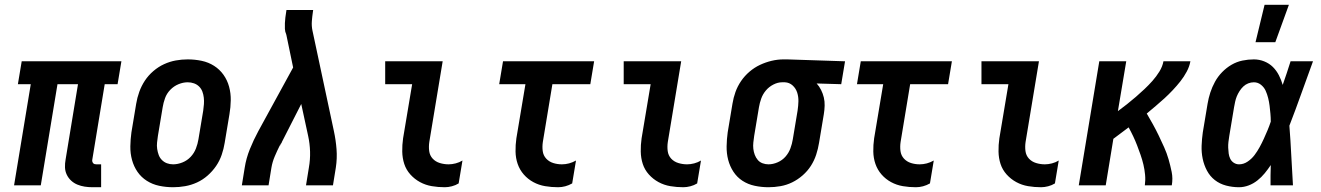

<svg xmlns="http://www.w3.org/2000/svg" viewBox="-20 -777 5540 805"><path d="M404 8H368Q351 8 335 5.5Q319 3 304.5 -3Q290 -9 278.5 -19.5Q267 -30 260 -44.5Q253 -59 252.5 -75.5Q252 -92 255 -108L307 -424H221L151 0H39L109 -424H55L71 -520H489L473 -424H419L367 -108Q366 -104 367 -100Q368 -96 370.5 -93Q373 -90 376.5 -89Q380 -88 384 -88H404Z M706 8Q676 8 647.5 2Q619 -4 595.5 -19Q572 -34 556.5 -56.5Q541 -79 533.5 -106.5Q526 -134 526.5 -163.5Q527 -193 531 -222L551 -342Q555 -367 564 -392Q573 -417 587.5 -439Q602 -461 623 -479Q644 -497 668 -508Q692 -519 717 -523.5Q742 -528 767 -528Q797 -528 825.5 -522Q854 -516 877.5 -501Q901 -486 917 -463.5Q933 -441 940.5 -413.5Q948 -386 947.5 -356.5Q947 -327 942 -298L922 -178Q918 -153 909.5 -128Q901 -103 886 -81Q871 -59 850.5 -41Q830 -23 806 -12Q782 -1 756.5 3.5Q731 8 706 8ZM706 -88Q725 -88 745 -96Q765 -104 779.5 -119.5Q794 -135 801.5 -154.5Q809 -174 812 -193L832 -313Q834 -327 835 -340.5Q836 -354 834.5 -367.5Q833 -381 828.5 -393Q824 -405 815 -414Q806 -423 793.5 -427.5Q781 -432 767 -432Q748 -432 728.5 -424Q709 -416 694 -400.5Q679 -385 672 -365.5Q665 -346 662 -327L642 -207Q640 -193 638.5 -179.5Q637 -166 639 -152.5Q641 -139 645.5 -127Q650 -115 659 -106Q668 -97 680 -92.5Q692 -88 706 -88Z M994 0 1006 -74Q1012 -113 1027.5 -151.5Q1043 -190 1063 -227L1209 -494L1181 -629Q1181 -630 1180.5 -631Q1180 -632 1180 -633Q1175 -644 1174.5 -656Q1174 -668 1174.5 -680Q1175 -692 1176.5 -704Q1178 -716 1180 -728L1181 -735H1293L1292 -728Q1289 -708 1287.5 -688Q1286 -668 1290 -649L1380 -227Q1388 -190 1391 -151.5Q1394 -113 1388 -74L1376 0H1263L1275 -74Q1281 -108 1280 -141.5Q1279 -175 1272 -207L1243 -341L1162 -182Q1162 -180 1160.5 -178.5Q1159 -177 1159 -175H1158Q1157 -173 1156 -171.5Q1155 -170 1155 -168L1153 -167Q1142 -145 1132 -121.5Q1122 -98 1118 -74L1106 0Z M1845 8Q1817 8 1790.5 3.5Q1764 -1 1741 -13.5Q1718 -26 1700.5 -45.5Q1683 -65 1675 -89.5Q1667 -114 1666.5 -141.5Q1666 -169 1670 -197L1708 -424H1595V-520H1836L1780 -182Q1777 -162 1779.5 -143.5Q1782 -125 1794 -112Q1806 -99 1824 -93.5Q1842 -88 1861 -88Q1875 -88 1890.5 -92Q1906 -96 1919 -104L1903 -8Q1890 0 1874.5 4Q1859 8 1845 8Z M2320 8Q2292 8 2265.5 3.5Q2239 -1 2216 -13.5Q2193 -26 2176 -45.5Q2159 -65 2150.5 -89.5Q2142 -114 2141.5 -141.5Q2141 -169 2145 -197L2183 -424H2073L2089 -520H2471L2455 -424H2296L2256 -182Q2253 -162 2255.5 -143.5Q2258 -125 2270 -112Q2282 -99 2299.5 -93.5Q2317 -88 2336 -88Q2351 -88 2366 -92Q2381 -96 2395 -104L2379 -8Q2365 0 2350 4Q2335 8 2320 8Z M2845 8Q2817 8 2790.5 3.5Q2764 -1 2741 -13.5Q2718 -26 2700.5 -45.5Q2683 -65 2675 -89.5Q2667 -114 2666.5 -141.5Q2666 -169 2670 -197L2708 -424H2595V-520H2836L2780 -182Q2777 -162 2779.5 -143.5Q2782 -125 2794 -112Q2806 -99 2824 -93.5Q2842 -88 2861 -88Q2875 -88 2890.5 -92Q2906 -96 2919 -104L2903 -8Q2890 0 2874.5 4Q2859 8 2845 8Z M3202 8Q3173 8 3144.5 2Q3116 -4 3093 -19Q3070 -34 3055 -57Q3040 -80 3033 -107Q3026 -134 3026.5 -163.5Q3027 -193 3031 -222L3051 -342Q3055 -367 3063.5 -391Q3072 -415 3087 -437Q3102 -459 3122.5 -476.5Q3143 -494 3166.5 -505Q3190 -516 3215 -522Q3240 -528 3265 -528H3281L3523 -520L3507 -424L3404 -427Q3415 -415 3422.5 -400Q3430 -385 3434 -368.5Q3438 -352 3437.5 -334Q3437 -316 3434 -298L3414 -178Q3410 -153 3402 -128.5Q3394 -104 3380 -82Q3366 -60 3345.5 -42Q3325 -24 3301.5 -12.5Q3278 -1 3252.5 3.5Q3227 8 3202 8ZM3202 -88Q3221 -88 3240.5 -96.5Q3260 -105 3273.5 -120.5Q3287 -136 3294 -155Q3301 -174 3304 -193L3324 -313Q3327 -333 3327.5 -352Q3328 -371 3322.5 -388.5Q3317 -406 3303.5 -418.5Q3290 -431 3271 -432H3259Q3241 -432 3222.5 -422.5Q3204 -413 3191 -397.5Q3178 -382 3171.5 -363.5Q3165 -345 3162 -327L3142 -207Q3140 -193 3138.5 -179.5Q3137 -166 3138.5 -153Q3140 -140 3144.5 -128Q3149 -116 3157 -106.5Q3165 -97 3177 -92.5Q3189 -88 3202 -88Z M3820 8Q3792 8 3765.5 3.5Q3739 -1 3716 -13.5Q3693 -26 3676 -45.5Q3659 -65 3650.5 -89.5Q3642 -114 3641.5 -141.5Q3641 -169 3645 -197L3683 -424H3573L3589 -520H3971L3955 -424H3796L3756 -182Q3753 -162 3755.5 -143.5Q3758 -125 3770 -112Q3782 -99 3799.5 -93.5Q3817 -88 3836 -88Q3851 -88 3866 -92Q3881 -96 3895 -104L3879 -8Q3865 0 3850 4Q3835 8 3820 8Z M4345 8Q4317 8 4290.5 3.5Q4264 -1 4241 -13.5Q4218 -26 4200.5 -45.5Q4183 -65 4175 -89.5Q4167 -114 4166.5 -141.5Q4166 -169 4170 -197L4208 -424H4095V-520H4336L4280 -182Q4277 -162 4279.5 -143.5Q4282 -125 4294 -112Q4306 -99 4324 -93.5Q4342 -88 4361 -88Q4375 -88 4390.5 -92Q4406 -96 4419 -104L4403 -8Q4390 0 4374.5 4Q4359 8 4345 8Z M4503 0 4589 -520H4702L4667 -311Q4686 -325 4705 -340Q4724 -355 4742.5 -371Q4761 -387 4778.5 -403.5Q4796 -420 4812 -438Q4828 -456 4841 -477Q4854 -498 4858 -520H4971Q4967 -498 4955.5 -476.5Q4944 -455 4929 -436Q4914 -417 4897 -399Q4880 -381 4862 -364.5Q4844 -348 4825.5 -332.5Q4807 -317 4788 -301Q4801 -279 4814 -255.5Q4827 -232 4838.5 -208Q4850 -184 4861 -159.5Q4872 -135 4879.5 -109Q4887 -83 4892.5 -56Q4898 -29 4893 0H4780Q4783 -22 4781 -44Q4779 -66 4774 -87Q4769 -108 4762 -128Q4755 -148 4747.5 -167.5Q4740 -187 4731 -206Q4722 -225 4712 -243Q4696 -231 4680 -219Q4664 -207 4648 -195L4616 0Z M5175 8Q5147 8 5120.5 1Q5094 -6 5073.5 -22Q5053 -38 5040.5 -61.5Q5028 -85 5022.5 -111.5Q5017 -138 5018 -166Q5019 -194 5023 -222L5043 -342Q5047 -366 5054.5 -389Q5062 -412 5074 -434Q5086 -456 5104 -474.5Q5122 -493 5143.5 -505.5Q5165 -518 5189 -523Q5213 -528 5237 -528Q5260 -528 5281 -519.5Q5302 -511 5317 -496Q5332 -481 5342 -461.5Q5352 -442 5358 -421Q5367 -446 5375 -470.5Q5383 -495 5391 -520H5485Q5460 -452 5436 -384.5Q5412 -317 5386 -250Q5391 -187 5394 -124.5Q5397 -62 5401 0H5307Q5307 -21 5307 -42.5Q5307 -64 5308 -85Q5296 -67 5282.5 -50.5Q5269 -34 5252 -20.5Q5235 -7 5215 0.5Q5195 8 5175 8ZM5175 -88Q5194 -88 5211 -99.5Q5228 -111 5240 -127Q5252 -143 5261.5 -160.5Q5271 -178 5279 -195.5Q5287 -213 5294.5 -231Q5302 -249 5308 -267Q5308 -284 5306.5 -300.5Q5305 -317 5303 -333.5Q5301 -350 5297 -366Q5293 -382 5286.5 -396.5Q5280 -411 5267 -421.5Q5254 -432 5237 -432Q5225 -432 5213.5 -427.5Q5202 -423 5193 -414.5Q5184 -406 5177 -395Q5170 -384 5165.5 -373Q5161 -362 5158.5 -350Q5156 -338 5154 -327L5134 -207Q5132 -194 5130.5 -182Q5129 -170 5129.5 -157.5Q5130 -145 5131.5 -133.5Q5133 -122 5138 -111.5Q5143 -101 5153 -94.5Q5163 -88 5175 -88ZM5244 -600 5282 -757H5384L5327 -600Z"/></svg>

Font: Iosevka Term Curly Oblique
Style: Bold
Weight: 700
Italic angle: -9°
Designer: Belleve Invis
Foundry: Belleve Invis
Version: Version 32.3.0